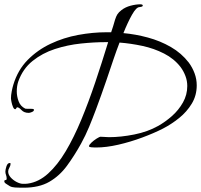

<svg xmlns="http://www.w3.org/2000/svg" viewBox="-87 -740 935 893"><path d="M9 133Q-2 133 -17 132Q-32 131 -41 126Q-45 123 -56 116.5Q-67 110 -67 104Q-67 97 -61.5 97.5Q-56 98 -56 90Q-56 82 -59 74Q-62 66 -62 58Q-62 49 -57 33.5Q-52 18 -41 18Q-38 18 -38 21Q-38 31 -43.5 40Q-49 49 -49 58Q-49 72 -37.5 85Q-26 98 -9.5 106.5Q7 115 20 115Q25 115 31 115Q37 115 42 114Q93 107 137 67Q181 27 219 -37Q257 -101 291 -183Q325 -265 356 -357Q387 -449 416 -544Q411 -544 405 -544Q351 -544 289 -537.5Q227 -531 168.5 -512Q110 -493 64.5 -456.5Q19 -420 -2 -361Q-9 -340 -9 -315Q-9 -292 -0.5 -269Q8 -246 30 -235Q32 -234 42 -234Q52 -234 56 -234Q58 -234 64.5 -233.5Q71 -233 71 -229Q71 -223 61.5 -219Q52 -215 47 -215Q25 -215 13 -228Q1 -241 -7 -241Q-8 -241 -8.5 -240.5Q-9 -240 -9 -240Q-10 -239 -12 -235.5Q-14 -232 -16 -232Q-22 -232 -26.5 -242.5Q-31 -253 -33.5 -265.5Q-36 -278 -36 -283Q-36 -297 -32.5 -315Q-29 -333 -25 -346Q-4 -415 42 -461.5Q88 -508 148.5 -536.5Q209 -565 276.5 -577.5Q344 -590 409 -590Q420 -590 430 -590Q435 -604 439.5 -619Q444 -634 448 -648Q453 -664 459 -673.5Q465 -683 478 -693Q496 -707 520.5 -713.5Q545 -720 567 -720Q569 -720 573 -719Q577 -718 577 -714Q577 -710 570.5 -708.5Q564 -707 562 -707Q547 -707 527 -671.5Q507 -636 487 -586Q543 -581 600.5 -565.5Q658 -550 707.5 -521.5Q757 -493 791 -449Q808 -426 818 -399Q828 -372 828 -343Q828 -296 805 -258Q782 -220 746 -191Q710 -162 671 -142Q630 -121 575 -100.5Q520 -80 463.5 -67Q407 -54 360 -54H354Q347 -54 337 -55Q327 -56 327 -60Q327 -66 338 -76.5Q349 -87 362.5 -95.5Q376 -104 381 -104Q391 -104 400.5 -103Q410 -102 420 -102Q475 -102 537.5 -114.5Q600 -127 648 -154Q682 -173 713 -200.5Q744 -228 764 -263.5Q784 -299 784 -340Q784 -364 775.5 -386.5Q767 -409 753 -428Q723 -467 676 -491Q629 -515 575 -526.5Q521 -538 469 -542Q454 -503 441.5 -466Q429 -429 420 -402.5Q411 -376 408 -367Q396 -333 384 -298.5Q372 -264 359 -230Q344 -190 327.5 -150Q311 -110 290 -72Q259 -16 224.5 31Q190 78 142.5 105.5Q95 133 23 133Z"/></svg>

Font: Beau Rivage
Style: Regular
Weight: 400
Designer: Robert E. Leuschke
Foundry: Robert E. Leuschke
Version: Version 1.010; ttfautohint (v1.8.3)